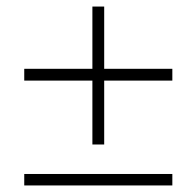

<svg xmlns="http://www.w3.org/2000/svg" viewBox="-20 -566 580 586"><path d="M262 -125V-320H54V-356H262V-546H298V-356H506V-320H298V-125ZM54 0V-35H506V0Z"/></svg>

Font: DM Serif Text
Style: Italic
Weight: 400
Italic angle: -12°
Designer: Colophon Foundry, Frank Grießhammer
Foundry: Colophon Foundry
Version: Version 5.100; ttfautohint (v1.8.2)